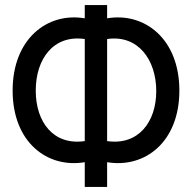

<svg xmlns="http://www.w3.org/2000/svg" viewBox="-20 -740 760 760"><path d="M404 0V-98C552 -73 690 -176.5 690 -381.5C690 -586.5 552 -692.5 404 -667.5V-720H315.5V-667.5C167.5 -692.5 30 -586.5 30 -381.5C30 -176.5 167.5 -73 315.5 -98V0ZM315.5 -181.5C191.5 -163.5 121.5 -256.5 121.5 -381.5C121.5 -506.5 191.5 -603.5 315.5 -585.5ZM404 -585.5C527.5 -603.5 598.5 -502 598.5 -379.5C598.5 -257 527.5 -163.5 404 -181.5Z"/></svg>

Font: Hauora Medium
Style: Regular
Weight: 500
Designer: Wayne Shih
Foundry: WCYS
Version: Version 1.001;hotconv 1.0.109;makeotfexe 2.5.65596